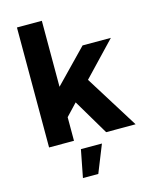

<svg xmlns="http://www.w3.org/2000/svg" viewBox="-140 -830 898 1147"><g transform="rotate(-15 309.5 -256.5)"><path d="M432 0 302 -219 233 -146V0H79V-742H233V-334L430 -537H605L408 -330L614 0ZM260 59H390L322 229H227Z"/></g></svg>

Font: Montserrat SemiBold
Style: Regular
Weight: 600
Designer: Julieta Ulanovsky
Foundry: Julieta Ulanovsky
Version: Version 6.001